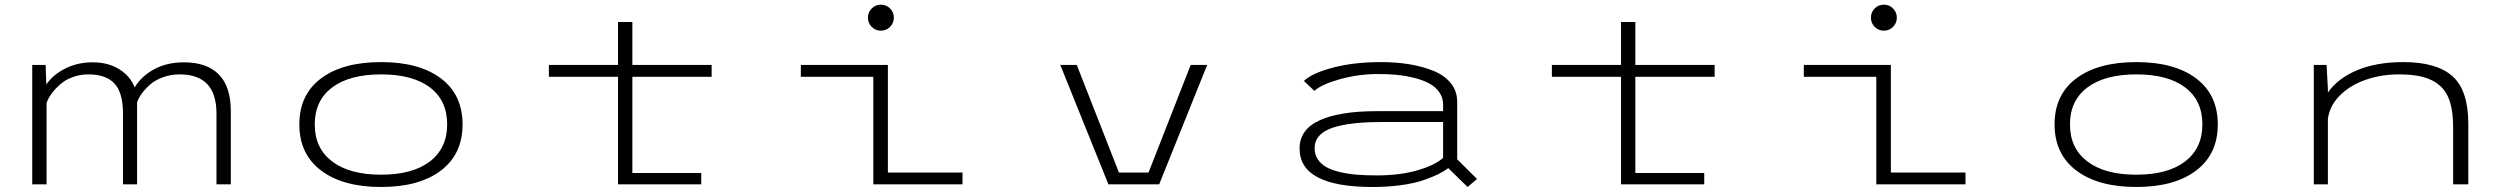

<svg xmlns="http://www.w3.org/2000/svg" viewBox="-20 -772 10540 804"><path d="M115 0V-500H171L174 -418.5Q203 -460 254 -485.5Q305 -511 368.5 -511Q433 -511 479.2 -482.2Q525.5 -453.5 544 -406Q571.5 -452.5 625.2 -481.8Q679 -511 750.5 -511Q846.5 -511 896.5 -460Q946.5 -409 946.5 -307V0H886.5V-297Q886.5 -460.5 732.5 -460.5Q694.5 -460.5 661.5 -448.2Q628.5 -436 607.2 -416.8Q586 -397.5 573 -379.2Q560 -361 554 -344V0H495V-297.5Q495 -383.5 459.5 -422Q424 -460.5 351 -460.5Q320 -460.5 292.5 -451.8Q265 -443 246.2 -429.8Q227.5 -416.5 212 -399.5Q196.5 -382.5 188 -368.2Q179.5 -354 175 -341V0Z M1576 11Q1416 11 1324.8 -57.8Q1233.5 -126.5 1233.5 -251Q1233.5 -376 1324.8 -444Q1416 -512 1576 -512Q1735.5 -512 1826.2 -443.8Q1917 -375.5 1917 -251Q1917 -126.5 1826.2 -57.8Q1735.5 11 1576 11ZM1852.5 -251Q1852.5 -351.5 1780.2 -406Q1708 -460.5 1576 -460.5Q1444 -460.5 1371 -405.8Q1298 -351 1298 -251Q1298 -151 1371 -95.8Q1444 -40.5 1576 -40.5Q1708 -40.5 1780.2 -96Q1852.5 -151.5 1852.5 -251Z M2278.5 -450.5V-500H2568V-680H2628V-500H2960V-450.5H2628V-47.5H2916.5V0H2568V-450.5Z M3668.5 -643.5Q3646 -643.5 3630.2 -659.5Q3614.5 -675.5 3614.5 -698Q3614.5 -720.5 3630.2 -736.5Q3646 -752.5 3668.5 -752.5Q3691.5 -752.5 3707.2 -736.5Q3723 -720.5 3723 -698Q3723 -675.5 3707.2 -659.5Q3691.5 -643.5 3668.5 -643.5ZM3698 -49.5H4010.5V0H3637V-450.5H3333.5V-500H3698Z M4966 -500H5035L4834 0H4621.5L4420 -500H4489L4665.5 -49.5H4789.5Z M5763 -512Q5827 -512 5882.5 -502.8Q5938 -493.5 5983.8 -474.8Q6029.5 -456 6055.8 -423Q6082 -390 6082 -346V-105L6165 -22.5L6125.5 11L6044.5 -68Q6027.5 -55 6003.5 -43Q5979.5 -31 5941.5 -17.8Q5903.5 -4.5 5847.8 3.2Q5792 11 5727.5 11Q5422 11 5422 -150Q5422 -230 5506 -268.2Q5590 -306.5 5745 -306.5H6023V-334Q6023 -363 6007 -385.8Q5991 -408.5 5965 -422.5Q5939 -436.5 5902.8 -445.8Q5866.5 -455 5829.2 -458.5Q5792 -462 5750.5 -462Q5669 -462 5591.5 -440.5Q5514 -419 5484 -391.5L5440 -433Q5475.5 -466.5 5563 -489.2Q5650.5 -512 5763 -512ZM5745 -37.5Q5842.5 -37.5 5915.5 -58.8Q5988.5 -80 6023 -111V-261H5765.5Q5698 -261 5647.8 -255.2Q5597.5 -249.5 5560.2 -237Q5523 -224.5 5504 -203Q5485 -181.5 5485 -151.5Q5485 -125 5498.2 -105Q5511.5 -85 5534.2 -72.2Q5557 -59.5 5590.8 -51.5Q5624.5 -43.5 5661.8 -40.5Q5699 -37.5 5745 -37.5Z M6478.5 -450.5V-500H6768V-680H6828V-500H7160V-450.5H6828V-47.5H7116.5V0H6768V-450.5Z M7868.5 -643.5Q7846 -643.5 7830.2 -659.5Q7814.5 -675.5 7814.5 -698Q7814.5 -720.5 7830.2 -736.5Q7846 -752.5 7868.5 -752.5Q7891.5 -752.5 7907.2 -736.5Q7923 -720.5 7923 -698Q7923 -675.5 7907.2 -659.5Q7891.5 -643.5 7868.5 -643.5ZM7898 -49.5H8210.5V0H7837V-450.5H7533.5V-500H7898Z M8926 11Q8766 11 8674.8 -57.8Q8583.5 -126.5 8583.5 -251Q8583.5 -376 8674.8 -444Q8766 -512 8926 -512Q9085.5 -512 9176.2 -443.8Q9267 -375.5 9267 -251Q9267 -126.5 9176.2 -57.8Q9085.5 11 8926 11ZM9202.5 -251Q9202.5 -351.5 9130.2 -406Q9058 -460.5 8926 -460.5Q8794 -460.5 8721 -405.8Q8648 -351 8648 -251Q8648 -151 8721 -95.8Q8794 -40.5 8926 -40.5Q9058 -40.5 9130.2 -96Q9202.5 -151.5 9202.5 -251Z M9669 0V-500H9722.5L9728 -402V-384.5Q9769.5 -444 9850.5 -478Q9931.5 -512 10044.5 -512Q10183.5 -512 10249.8 -452.8Q10316 -393.5 10316 -254.5V0H10252.5V-240.5Q10252.5 -303.5 10239 -346Q10225.5 -388.5 10196.5 -413.8Q10167.5 -439 10126.2 -449.8Q10085 -460.5 10025 -460.5Q9952 -460.5 9887.2 -438.2Q9822.5 -416 9778.8 -372.8Q9735 -329.5 9728 -273.5V0Z"/></svg>

Font: League Mono Extended UltraLight
Style: Regular
Weight: 200
Width: 9
Designer: Tyler Finck
Foundry: The League of Moveable Type / Tyler Finck
Version: Version 2.210